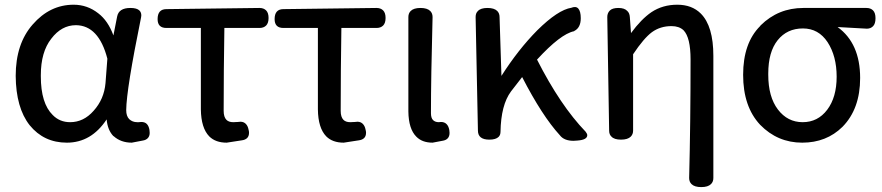

<svg xmlns="http://www.w3.org/2000/svg" viewBox="-20 -552 3703 806"><path d="M427.7 -50.8Q363.3 46.9 260.7 46.9Q164.1 46.9 104.5 -26.4Q46.9 -99.6 45.9 -233.4Q45.9 -368.2 117.2 -449.2Q189.5 -532.2 289.1 -532.2Q346.7 -532.2 392.6 -496.1Q433.6 -464.8 456.1 -403.3L471.7 -482.4Q478.5 -518.6 527.3 -518.6Q554.7 -518.6 565.4 -507.8Q573.2 -500 573.2 -487.3Q573.2 -483.4 572.3 -479.5Q510.7 -177.7 509.8 -89.8Q509.8 -64.5 522.5 -51.8Q536.1 -39.1 555.7 -39.1H562.5Q568.4 -40 573.2 -40Q587.9 -40 596.2 -31.7Q604.5 -23.4 607.4 -6.8Q608.4 0 608.4 5.9Q608.4 19.5 600.6 27.8Q592.8 36.1 579.1 38.1Q533.2 46.9 533.2 46.9Q487.3 46.9 457 19.5Q457 19.5 456.1 19.5Q431.6 -5.9 427.7 -50.8ZM430.7 -305.7Q394.5 -445.3 298.8 -446.3Q238.3 -446.3 195.3 -389.6Q151.4 -334 151.4 -236.3Q151.4 -233.4 151.4 -231.4Q151.4 -118.2 201.2 -69.3Q230.5 -39.1 274.4 -39.1Q331.1 -39.1 373 -86.9Q417 -135.7 422.9 -203.1Z M641.6 -471.7Q641.6 -513.7 678.7 -513.7L1069.3 -518.6Q1086.9 -518.6 1097.2 -508.3Q1107.4 -498 1107.4 -476.6Q1107.4 -455.1 1097.2 -444.8Q1086.9 -434.6 1069.3 -434.6H921.9Q918.9 -252.9 918.9 -86.9Q918.9 -60.5 930.7 -48.8Q940.4 -39.1 959 -39.1L978.5 -40Q984.4 -41 989.3 -41Q1002.9 -41 1011.7 -32.2Q1020.5 -23.4 1023.4 -7.8Q1025.4 -1 1025.4 4.9Q1025.4 19.5 1017.6 27.3Q1009.8 35.2 995.1 37.1Q931.6 46.9 931.6 46.9Q884.8 46.9 858.4 20.5Q824.2 -14.6 823.2 -92.8V-434.6H678.7Q660.2 -434.6 650.9 -443.8Q641.6 -453.1 641.6 -471.7Z M1132.8 -471.7Q1132.8 -513.7 1169.9 -513.7L1560.5 -518.6Q1578.1 -518.6 1588.4 -508.3Q1598.6 -498 1598.6 -476.6Q1598.6 -455.1 1588.4 -444.8Q1578.1 -434.6 1560.5 -434.6H1413.1Q1410.2 -252.9 1410.2 -86.9Q1410.2 -60.5 1421.9 -48.8Q1431.6 -39.1 1450.2 -39.1L1469.7 -40Q1475.6 -41 1480.5 -41Q1494.1 -41 1502.9 -32.2Q1511.7 -23.4 1514.6 -7.8Q1516.6 -1 1516.6 4.9Q1516.6 19.5 1508.8 27.3Q1501 35.2 1486.3 37.1Q1422.9 46.9 1422.9 46.9Q1376 46.9 1349.6 20.5Q1315.4 -14.6 1314.5 -92.8V-434.6H1169.9Q1151.4 -434.6 1142.1 -443.8Q1132.8 -453.1 1132.8 -471.7Z M1786.1 -505.9Q1795.9 -496.1 1795.9 -480.5Q1789.1 -226.6 1789.1 -77.1Q1789.1 -56.6 1797.9 -47.9Q1806.6 -39.1 1822.3 -39.1Q1827.1 -40 1831.1 -40Q1845.7 -40 1854.5 -31.2Q1863.3 -22.5 1866.2 -5.9Q1867.2 1 1867.2 5.9Q1867.2 20.5 1859.4 28.8Q1851.6 37.1 1836.9 39.1L1795.9 46.9Q1752 46.9 1727.5 21.5Q1695.3 -10.7 1694.3 -84V-480.5Q1694.3 -496.1 1704.1 -505.9Q1716.8 -518.6 1745.1 -518.6Q1773.4 -518.6 1786.1 -505.9Z M2073.2 22.5Q2061.5 34.2 2034.2 34.2Q1986.3 34.2 1986.3 -3.9L1976.6 -480.5Q1976.6 -497.1 1986.3 -505.9Q1998 -518.6 2026.4 -518.6Q2054.7 -518.6 2067.4 -505.9Q2077.1 -496.1 2077.1 -480.5L2085 -233.4Q2155.3 -343.8 2235.4 -424.8Q2322.3 -510.7 2378.9 -519.5Q2385.7 -522.5 2393.6 -522.5Q2401.4 -522.5 2407.2 -516.6Q2418 -504.9 2418 -475.6Q2418 -435.5 2390.6 -421.9Q2390.6 -420.9 2389.6 -420.9Q2333 -409.2 2234.4 -301.8Q2332 -109.4 2438.5 1Q2445.3 9.8 2445.3 15.6Q2445.3 35.2 2403.3 38.1Q2395.5 39.1 2387.7 39.1Q2347.7 39.1 2330.1 15.6Q2255.9 -65.4 2171.9 -228.5L2125 -168Q2083 -111.3 2081.1 1Q2081.1 14.6 2073.2 22.5Z M2882.8 220.7Q2873 210.9 2873 195.3Q2878.9 -37.1 2878.9 -302.7Q2878.9 -394.5 2849.6 -424.8Q2831.1 -442.4 2798.8 -442.4Q2752 -442.4 2716.8 -417Q2682.6 -391.6 2637.7 -324.2V-3.9Q2637.7 11.7 2627.9 21.5Q2615.2 34.2 2586.9 34.2Q2558.6 34.2 2546.9 21.5Q2537.1 12.7 2537.1 -3.9L2529.3 -480.5Q2529.3 -497.1 2540 -507.8Q2550.8 -518.6 2576.2 -518.6Q2601.6 -518.6 2613.3 -505.9Q2623 -497.1 2624 -480.5L2628.9 -413.1Q2671.9 -471.7 2714.8 -501Q2761.7 -532.2 2823.2 -532.2Q2884.8 -532.2 2921.9 -495.1Q2974.6 -442.4 2974.6 -317.4Q2974.6 -315.4 2974.6 -314.5V195.3Q2974.6 210.9 2964.8 220.7Q2952.1 233.4 2923.8 233.4Q2895.5 233.4 2882.8 220.7Z M3496.1 -438.5Q3590.8 -370.1 3590.8 -224.6Q3590.8 -94.7 3516.6 -19.5Q3449.2 46.9 3347.7 46.9Q3244.1 46.9 3170.9 -28.3Q3099.6 -104.5 3099.6 -237.8Q3099.6 -371.1 3170.9 -442.4Q3171.9 -443.4 3172.9 -445.3Q3247.1 -518.6 3352.5 -518.6H3617.2Q3634.8 -518.6 3645 -508.3Q3655.3 -498 3655.3 -475.6Q3655.3 -452.1 3645 -441.9Q3634.8 -431.6 3619.1 -431.6Q3617.2 -431.6 3496.1 -438.5ZM3205.1 -238.3Q3205.1 -145.5 3245.6 -92.3Q3286.1 -39.1 3349.6 -39.1Q3413.1 -39.1 3452.6 -91.3Q3492.2 -143.6 3492.2 -230Q3492.2 -316.4 3454.1 -375Q3416 -432.6 3350.6 -432.6Q3284.2 -432.6 3244.6 -383.3Q3205.1 -334 3205.1 -243.2Q3205.1 -240.2 3205.1 -238.3Z"/></svg>

Font: TaiwanPearl
Style: Regular
Weight: 400
Version: Version 2.102